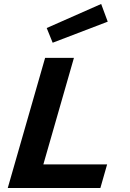

<svg xmlns="http://www.w3.org/2000/svg" viewBox="-20 -946 654 966"><path d="M207 -655H352L164 0H19ZM63 0 97 -119H519L485 0ZM215 -805 489 -926 522 -837 245 -731Z"/></svg>

Font: Intel One Mono Light
Style: Italic
Weight: 300
Italic angle: -16°
Monospace: yes
Designer: Fred Shallcrass
Foundry: Frere-Jones Type LLC
Version: Version 1.004